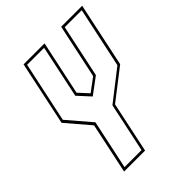

<svg xmlns="http://www.w3.org/2000/svg" viewBox="-200 -807 915 915"><g transform="rotate(-45 257.0 -350.0)"><path d="M97 0 151.5 -257 50.5 -375 119.5 -700H261L202.5 -426L248 -376.5L314.5 -426L373 -700H514.5L445.5 -375L293 -257L238.5 0ZM113.5 -13.5H228L281 -262.5L433 -381L498 -686.5H383.5L327 -420L245 -359H244L188 -420L244.5 -686.5H130L65 -381L166.5 -262.5Z"/></g></svg>

Font: Tourney Condensed Thin
Style: Italic
Weight: 100
Width: 3
Italic angle: -12°
Designer: Tyler Finck
Foundry: Etcetera Type Co
Version: Version 1.010; ttfautohint (v1.8.3)